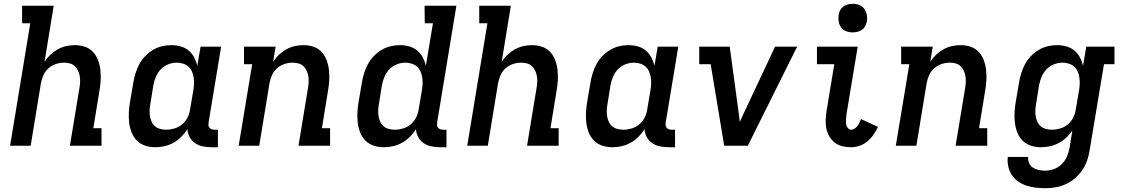

<svg xmlns="http://www.w3.org/2000/svg" viewBox="-20 -765 5890 1008"><path d="M33 0 139 -643H96V-735H262L214 -441Q227 -461 245 -478Q263 -495 284 -506.5Q305 -518 328 -523Q351 -528 373 -528Q401 -528 426 -519.5Q451 -511 468.5 -492Q486 -473 495 -448.5Q504 -424 507 -397.5Q510 -371 508.5 -343.5Q507 -316 502 -288L470 -92H513V0H347L397 -303Q400 -319 400.5 -335Q401 -351 398.5 -366Q396 -381 389.5 -394.5Q383 -408 372.5 -418Q362 -428 347 -432Q332 -436 316 -436Q295 -436 273.5 -429Q252 -422 234.5 -406.5Q217 -391 208 -370.5Q199 -350 195 -329L141 0Z M795 8Q767 8 741.5 -0.5Q716 -9 698 -27.5Q680 -46 670.5 -70.5Q661 -95 658 -122Q655 -149 656.5 -176.5Q658 -204 663 -232L680 -332Q684 -356 691.5 -380.5Q699 -405 711 -427.5Q723 -450 741.5 -469.5Q760 -489 782.5 -502.5Q805 -516 829.5 -522Q854 -528 879 -528Q904 -528 928 -521.5Q952 -515 970 -500Q988 -485 999 -464.5Q1010 -444 1016 -420L1033 -520H1141L1075 -122Q1074 -114 1074.5 -107Q1075 -100 1079.5 -94.5Q1084 -89 1091.5 -86.5Q1099 -84 1106 -84H1124V8H1090Q1067 8 1045 3.5Q1023 -1 1005 -13Q987 -25 976 -44.5Q965 -64 964 -87Q950 -65 931.5 -46.5Q913 -28 890.5 -15.5Q868 -3 843.5 2.5Q819 8 795 8ZM853 -84Q874 -84 896 -90.5Q918 -97 936 -112Q954 -127 964.5 -148Q975 -169 978 -191L995 -291Q998 -308 998.5 -325.5Q999 -343 996.5 -359Q994 -375 987.5 -390Q981 -405 969 -415.5Q957 -426 941 -431Q925 -436 908 -436Q885 -436 862.5 -427Q840 -418 823.5 -400.5Q807 -383 798 -361Q789 -339 785 -317L769 -217Q766 -201 765.5 -185Q765 -169 767.5 -154Q770 -139 776.5 -125Q783 -111 794.5 -101.5Q806 -92 821.5 -88Q837 -84 853 -84Z M1233 0 1304 -428H1261V-520H1427L1414 -441Q1427 -461 1445 -478Q1463 -495 1484 -506.5Q1505 -518 1528 -523Q1551 -528 1573 -528Q1601 -528 1626 -519.5Q1651 -511 1668.5 -492Q1686 -473 1695 -448.5Q1704 -424 1707 -397.5Q1710 -371 1708.5 -343.5Q1707 -316 1702 -288L1670 -92H1713V0H1547L1597 -303Q1600 -319 1600.5 -335Q1601 -351 1598.5 -366Q1596 -381 1589.5 -394.5Q1583 -408 1572.5 -418Q1562 -428 1547 -432Q1532 -436 1516 -436Q1495 -436 1473.5 -429Q1452 -422 1434.5 -406.5Q1417 -391 1408 -370.5Q1399 -350 1395 -329L1341 0Z M1995 8Q1967 8 1941.5 -0.5Q1916 -9 1898 -27.5Q1880 -46 1870.5 -70.5Q1861 -95 1858 -122Q1855 -149 1856.5 -176.5Q1858 -204 1863 -232L1880 -332Q1884 -356 1891.5 -380.5Q1899 -405 1911 -427.5Q1923 -450 1941.5 -469.5Q1960 -489 1982.5 -502.5Q2005 -516 2029.5 -522Q2054 -528 2079 -528Q2104 -528 2128 -521.5Q2152 -515 2170 -500Q2188 -485 2199 -464.5Q2210 -444 2216 -420L2253 -643H2210L2209 -735H2376L2275 -122Q2274 -114 2274.5 -107Q2275 -100 2279.5 -94.5Q2284 -89 2291.5 -86.5Q2299 -84 2306 -84H2324V8H2290Q2267 8 2245 3.5Q2223 -1 2205 -13Q2187 -25 2176 -44.5Q2165 -64 2164 -87Q2150 -65 2131.5 -46.5Q2113 -28 2090.5 -15.5Q2068 -3 2043.5 2.5Q2019 8 1995 8ZM2053 -84Q2074 -84 2096 -90.5Q2118 -97 2136 -112Q2154 -127 2164.5 -148Q2175 -169 2178 -191L2195 -291Q2198 -308 2198.5 -325.5Q2199 -343 2196.5 -359Q2194 -375 2187.5 -390Q2181 -405 2169 -415.5Q2157 -426 2141 -431Q2125 -436 2108 -436Q2085 -436 2062.5 -427Q2040 -418 2023.5 -400.5Q2007 -383 1998 -361Q1989 -339 1985 -317L1969 -217Q1966 -201 1965.5 -185Q1965 -169 1967.5 -154Q1970 -139 1976.5 -125Q1983 -111 1994.5 -101.5Q2006 -92 2021.5 -88Q2037 -84 2053 -84Z M2433 0 2539 -643H2496V-735H2662L2614 -441Q2627 -461 2645 -478Q2663 -495 2684 -506.5Q2705 -518 2728 -523Q2751 -528 2773 -528Q2801 -528 2826 -519.5Q2851 -511 2868.5 -492Q2886 -473 2895 -448.5Q2904 -424 2907 -397.5Q2910 -371 2908.5 -343.5Q2907 -316 2902 -288L2870 -92H2913V0H2747L2797 -303Q2800 -319 2800.5 -335Q2801 -351 2798.5 -366Q2796 -381 2789.5 -394.5Q2783 -408 2772.5 -418Q2762 -428 2747 -432Q2732 -436 2716 -436Q2695 -436 2673.5 -429Q2652 -422 2634.5 -406.5Q2617 -391 2608 -370.5Q2599 -350 2595 -329L2541 0Z M3195 8Q3167 8 3141.5 -0.5Q3116 -9 3098 -27.5Q3080 -46 3070.5 -70.5Q3061 -95 3058 -122Q3055 -149 3056.5 -176.5Q3058 -204 3063 -232L3080 -332Q3084 -356 3091.5 -380.5Q3099 -405 3111 -427.5Q3123 -450 3141.5 -469.5Q3160 -489 3182.5 -502.5Q3205 -516 3229.5 -522Q3254 -528 3279 -528Q3304 -528 3328 -521.5Q3352 -515 3370 -500Q3388 -485 3399 -464.5Q3410 -444 3416 -420L3433 -520H3541L3475 -122Q3474 -114 3474.5 -107Q3475 -100 3479.5 -94.5Q3484 -89 3491.5 -86.5Q3499 -84 3506 -84H3524V8H3490Q3467 8 3445 3.5Q3423 -1 3405 -13Q3387 -25 3376 -44.5Q3365 -64 3364 -87Q3350 -65 3331.5 -46.5Q3313 -28 3290.5 -15.5Q3268 -3 3243.5 2.5Q3219 8 3195 8ZM3253 -84Q3274 -84 3296 -90.5Q3318 -97 3336 -112Q3354 -127 3364.5 -148Q3375 -169 3378 -191L3395 -291Q3398 -308 3398.5 -325.5Q3399 -343 3396.5 -359Q3394 -375 3387.5 -390Q3381 -405 3369 -415.5Q3357 -426 3341 -431Q3325 -436 3308 -436Q3285 -436 3262.5 -427Q3240 -418 3223.5 -400.5Q3207 -383 3198 -361Q3189 -339 3185 -317L3169 -217Q3166 -201 3165.5 -185Q3165 -169 3167.5 -154Q3170 -139 3176.5 -125Q3183 -111 3194.5 -101.5Q3206 -92 3221.5 -88Q3237 -84 3253 -84Z M3782 0 3711 -428H3651V-520H3811L3858 -173Q3859 -161 3861 -149Q3863 -137 3864 -125Q3869 -137 3875 -149Q3881 -161 3886 -173L4049 -520H4165L3906 0Z M4448 8Q4424 8 4401.5 2.5Q4379 -3 4362 -16.5Q4345 -30 4333.5 -50Q4322 -70 4318 -92Q4314 -114 4315 -138Q4316 -162 4320 -186L4360 -428H4269V-520H4483L4425 -171Q4424 -162 4423 -153.5Q4422 -145 4421.5 -136.5Q4421 -128 4421.5 -119.5Q4422 -111 4425 -103.5Q4428 -96 4434 -90Q4440 -84 4448 -84Q4458 -84 4467 -90Q4476 -96 4482 -104Q4488 -112 4492.5 -121.5Q4497 -131 4500 -140L4589 -99Q4580 -78 4566 -58Q4552 -38 4533.5 -22.5Q4515 -7 4492.5 0.5Q4470 8 4448 8ZM4456 -595Q4438 -595 4421.5 -601.5Q4405 -608 4395.5 -621.5Q4386 -635 4383 -652.5Q4380 -670 4383 -688Q4385 -701 4391.5 -712.5Q4398 -724 4408.5 -731.5Q4419 -739 4431.5 -742Q4444 -745 4457 -745Q4475 -745 4491.5 -738.5Q4508 -732 4517.5 -718.5Q4527 -705 4530.5 -687.5Q4534 -670 4531 -652Q4528 -639 4522 -627.5Q4516 -616 4505 -608.5Q4494 -601 4481.5 -598Q4469 -595 4456 -595Z M4683 0 4754 -428H4711V-520H4877L4864 -441Q4877 -461 4895 -478Q4913 -495 4934 -506.5Q4955 -518 4978 -523Q5001 -528 5023 -528Q5051 -528 5076 -519.5Q5101 -511 5118.5 -492Q5136 -473 5145 -448.5Q5154 -424 5157 -397.5Q5160 -371 5158.5 -343.5Q5157 -316 5152 -288L5120 -92H5163V0H4997L5047 -303Q5050 -319 5050.5 -335Q5051 -351 5048.5 -366Q5046 -381 5039.5 -394.5Q5033 -408 5022.5 -418Q5012 -428 4997 -432Q4982 -436 4966 -436Q4945 -436 4923.5 -429Q4902 -422 4884.5 -406.5Q4867 -391 4858 -370.5Q4849 -350 4845 -329L4791 0Z M5468 223Q5442 223 5416.5 220Q5391 217 5367.5 209Q5344 201 5324.5 187Q5305 173 5292 153.5Q5279 134 5273.5 109.5Q5268 85 5271 59H5378Q5376 76 5383 91.5Q5390 107 5403.5 115.5Q5417 124 5433.5 127.5Q5450 131 5467 131Q5490 131 5513.5 122.5Q5537 114 5554 97Q5571 80 5581 57.5Q5591 35 5595 12L5610 -80Q5596 -59 5577.5 -42Q5559 -25 5537 -13.5Q5515 -2 5491.5 3Q5468 8 5445 8Q5417 8 5391.5 -0.5Q5366 -9 5348 -27.5Q5330 -46 5320.5 -70.5Q5311 -95 5308 -122Q5305 -149 5306.5 -176.5Q5308 -204 5313 -232L5330 -332Q5334 -356 5341.5 -380.5Q5349 -405 5361 -427.5Q5373 -450 5391.5 -469.5Q5410 -489 5432.5 -502.5Q5455 -516 5479.5 -522Q5504 -528 5529 -528Q5554 -528 5578 -521.5Q5602 -515 5620 -500Q5638 -485 5649 -464.5Q5660 -444 5666 -420L5683 -520H5831V-428H5776L5700 27Q5696 54 5686.5 80Q5677 106 5661 129.5Q5645 153 5622.5 172Q5600 191 5574 202.5Q5548 214 5521 218.5Q5494 223 5468 223ZM5503 -84Q5524 -84 5546 -90.5Q5568 -97 5586 -112Q5604 -127 5614.5 -148Q5625 -169 5628 -191L5645 -291Q5648 -308 5648.5 -325.5Q5649 -343 5646.5 -359Q5644 -375 5637.5 -390Q5631 -405 5619 -415.5Q5607 -426 5591 -431Q5575 -436 5558 -436Q5535 -436 5512.5 -427Q5490 -418 5473.5 -400.5Q5457 -383 5448 -361Q5439 -339 5435 -317L5419 -217Q5416 -201 5415.5 -185Q5415 -169 5417.5 -154Q5420 -139 5426.5 -125Q5433 -111 5444.5 -101.5Q5456 -92 5471.5 -88Q5487 -84 5503 -84Z"/></svg>

Font: Iosevka Etoile Semibold
Style: Italic
Weight: 600
Italic angle: -9°
Designer: Belleve Invis
Foundry: Belleve Invis
Version: Version 22.1.2; ttfautohint (v1.8.4)